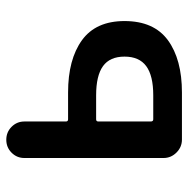

<svg xmlns="http://www.w3.org/2000/svg" viewBox="-14 -576 590 601"><g transform="rotate(-90 280.5 -275.0)"><path d="M144.5 0Q121.1 0 104 -17.1Q86.9 -34.2 86.9 -57.6V-493.2Q86.9 -516.6 103.5 -533.2Q120.1 -549.8 144 -549.8Q168 -549.8 184.6 -533.2Q201.2 -516.6 201.2 -493.2V-363.3Q201.2 -356.4 208 -356.4H292Q395.5 -356.4 455.6 -313Q515.6 -269.5 515.6 -179.7Q515.6 -87.9 455.6 -43.9Q395.5 0 292 0ZM201.2 -97.7Q201.2 -89.8 208 -89.8H283.2Q344.7 -89.8 374.5 -111.8Q404.3 -133.8 404.3 -179.7Q404.3 -225.6 374.5 -247.1Q344.7 -268.6 283.2 -268.6H208Q201.2 -268.6 201.2 -261.7Z"/></g></svg>

Font: Gen Jyuu Gothic P Medium
Style: Regular
Weight: 500
Designer: [Source Han Sans]
Ryoko NISHIZUKA  (kana & ideographs); Paul D. Hunt (Latin, Greek & Cyrillic); Wenlong ZHANG  (bopomofo
Version: Version 1.002.20150607